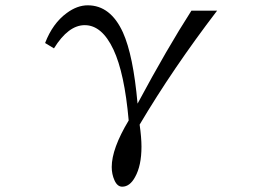

<svg xmlns="http://www.w3.org/2000/svg" viewBox="-20 -580 1040 719"><path d="M148.9 -418.9Q177.2 -492.7 230 -531.2Q269 -560.1 308.6 -560.1Q394 -560.1 440.4 -458.5Q479 -373 495.1 -191.9Q606.4 -399.4 696.8 -540H793Q627 -322.8 502.9 -113.3Q509.8 -64.9 509.8 -30.8Q509.8 40.5 485.8 83Q466.3 119.1 437.5 119.1Q419.4 119.1 408.7 95.2Q398.4 72.3 398.4 45.4Q398.4 -23.4 461.9 -128.9Q446.3 -306.2 404.8 -394.5Q361.8 -485.8 297.4 -485.8Q235.8 -485.8 182.1 -398.9Z"/></svg>

Font: BIZ UDMincho
Style: Regular
Weight: 400
Monospace: yes
Designer: TypeBank Co., Ltd.
Foundry: Morisawa Inc.
Version: Version 1.06